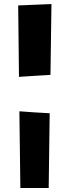

<svg xmlns="http://www.w3.org/2000/svg" viewBox="-20 -859 345 953"><path d="M226.6 -296.9 221.7 74.2H81.1L76.2 -306.6Q110.4 -303.7 150.4 -301.3Q190.4 -298.8 226.6 -296.9ZM235.4 -838.9 230.5 -487.3Q190.4 -485.4 148.4 -482.4Q106.4 -479.5 74.2 -477.5L70.3 -832Z"/></svg>

Font: Fontdiner Swanky
Style: Regular
Weight: 400
Designer: Font Diner, Inc
Foundry: Font Diner, Inc
Version: Version 1.001